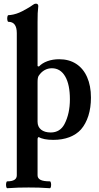

<svg xmlns="http://www.w3.org/2000/svg" viewBox="-20 -745 534 1038"><path d="M19.5 235.4Q70.8 235.4 70.8 202.6V169.9H183.1V202.6Q183.1 219.2 199 227.3Q214.8 235.4 249.5 235.4Q253.9 235.4 255.6 244.6Q257.3 253.9 255.6 263.2Q253.9 272.5 249.5 272.5Q210.9 270 189.9 269.3Q168.9 268.6 134.8 268.6Q100.6 268.6 79.6 269.3Q58.6 270 19.5 272.5Q15.1 272.5 13.4 263.2Q11.7 253.9 13.4 244.6Q15.1 235.4 19.5 235.4ZM25.9 -627Q21.5 -627 19.8 -636Q18.1 -645 19.8 -654.1Q21.5 -663.1 25.9 -663.1Q36.1 -663.1 52.7 -666.7Q69.3 -670.4 85 -677.2Q101.1 -684.1 124 -697.3Q147 -710.4 154.3 -716.3Q160.6 -721.2 165 -723.1Q169.4 -725.1 174.8 -725.1Q180.7 -725.1 183.8 -721.7Q187 -718.3 187 -711.9Q184.6 -691.9 183.8 -673.1Q183.1 -654.3 183.1 -627V-552.7H70.8V-565.9Q70.8 -596.2 59.6 -611.6Q48.3 -627 25.9 -627ZM70.8 -581.1H183.1V-387.7L190.4 -385.3Q207.5 -403.8 236.3 -414.3Q265.1 -424.8 299.8 -424.8Q353 -424.8 391.6 -399.9Q430.2 -375 450.9 -328.1Q471.7 -281.2 471.7 -217.3Q471.7 -163.1 457.8 -119.1Q443.8 -75.2 418 -45.4Q393.6 -18.1 355.2 -3.4Q316.9 11.2 268.1 11.2Q241.7 11.2 221.7 7.3Q201.7 3.4 189.9 -3.9Q187 -3.9 185.1 -0.7Q183.1 2.4 183.1 8.3V193.8L70.8 194.8ZM328.6 -74.2Q343.3 -102.5 350.6 -136Q357.9 -169.4 357.9 -208Q357.9 -288.1 332.3 -332Q306.6 -376 260.3 -376Q238.8 -376 220.7 -365.7Q202.6 -355.5 189 -335Q183.1 -326.2 183.1 -300.8V-86.9Q183.1 -59.6 202.1 -44.2Q221.2 -28.8 254.4 -28.8Q279.3 -28.8 298.1 -40.3Q316.9 -51.8 328.6 -74.2Z"/></svg>

Font: Junicode Two Beta VF
Style: Regular
Weight: 400
Designer: Peter S. Baker
Foundry: Briery Creek Software
Version: Version 1.031 beta; ttfautohint (v1.8.1.43-b0c9)